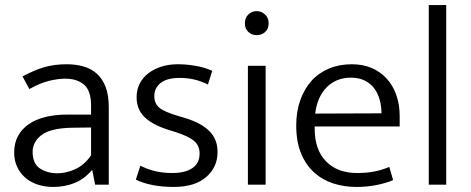

<svg xmlns="http://www.w3.org/2000/svg" viewBox="-20 -730 1860 759"><path d="M69 -428Q116 -453 155.5 -464.5Q195 -476 243 -476Q279 -476 309.5 -467.5Q340 -459 362.5 -439Q385 -419 397.5 -386.5Q410 -354 410 -306V0H356L345 -57H343Q313 -22 274.5 -6.5Q236 9 190 9Q157 9 128.5 -0.5Q100 -10 79.5 -28Q59 -46 47.5 -71Q36 -96 36 -127Q36 -164 51 -192Q66 -220 93.5 -239Q121 -258 159.5 -267.5Q198 -277 245 -277H340V-312Q340 -372 312 -395.5Q284 -419 238 -419Q210 -419 174.5 -410.5Q139 -402 96 -378ZM340 -226 262 -225Q179 -223 144 -196Q109 -169 109 -130Q109 -83 138 -64Q167 -45 207 -45Q242 -45 278 -61.5Q314 -78 340 -116Z M802 -396Q773 -410 746.5 -416Q720 -422 691 -422Q640 -422 615 -402Q590 -382 590 -350Q590 -321 609.5 -304.5Q629 -288 683 -272L713 -263Q775 -244 807.5 -212Q840 -180 840 -129Q840 -69 795 -30Q750 9 666 9Q621 9 583 1.5Q545 -6 517 -20L535 -75Q562 -61 593 -53.5Q624 -46 661 -46Q712 -46 740.5 -65.5Q769 -85 769 -123Q769 -155 746.5 -173.5Q724 -192 674 -208L642 -218Q580 -238 550 -268.5Q520 -299 520 -346Q520 -375 532 -399Q544 -423 566 -440Q588 -457 617.5 -466.5Q647 -476 683 -476Q716 -476 752 -470Q788 -464 819 -450Z M960 0V-470H1030V0ZM995 -591Q975 -591 961.5 -604Q948 -617 948 -638Q948 -659 961.5 -672.5Q975 -686 995 -686Q1013 -686 1027.5 -673Q1042 -660 1042 -638Q1042 -616 1028 -603.5Q1014 -591 995 -591Z M1560 -230H1224V-221Q1224 -138 1269 -92Q1314 -46 1392 -46Q1427 -46 1457 -51.5Q1487 -57 1519 -70L1534 -18Q1506 -6 1468.5 1.5Q1431 9 1389 9Q1340 9 1297 -5Q1254 -19 1221.5 -48.5Q1189 -78 1170 -124Q1151 -170 1151 -234Q1151 -289 1167 -334Q1183 -379 1211.5 -410.5Q1240 -442 1280.5 -459Q1321 -476 1371 -476Q1414 -476 1448.5 -461.5Q1483 -447 1508 -420Q1533 -393 1546.5 -355Q1560 -317 1560 -271ZM1488 -282Q1488 -310 1481 -335.5Q1474 -361 1459.5 -380.5Q1445 -400 1422 -411.5Q1399 -423 1367 -423Q1309 -423 1271.5 -385Q1234 -347 1226 -281Z M1675 0V-710H1744V0Z"/></svg>

Font: Mukta Malar Light
Style: Regular
Weight: 300
Designer: Aadarsh Rajan, Girish Dalvi, Yashodeep Gholap
Foundry: Ek Type
Version: Version 2.538;PS 1.000;hotconv 16.6.51;makeotf.lib2.5.65220;